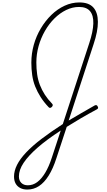

<svg xmlns="http://www.w3.org/2000/svg" viewBox="-20 -1035 874 1574"><path d="M204 519Q170 519 145.5 506Q121 493 108 469.5Q95 446 95 412Q95 366 119.5 317Q144 268 194.5 214.5Q245 161 320.5 103.5Q396 46 495 -18L712 -682Q743 -776 745 -842Q747 -908 718.5 -943Q690 -978 628 -978Q574 -978 522.5 -953Q471 -928 426.5 -884Q382 -840 348.5 -781.5Q315 -723 296.5 -657Q278 -591 278 -523Q278 -472 284.5 -426Q291 -380 307 -338.5Q323 -297 347.5 -259Q372 -221 407 -185Q413 -179 412.5 -172.5Q412 -166 405 -158Q396 -150 389.5 -150.5Q383 -151 378 -157Q340 -197 313 -239.5Q286 -282 268.5 -326Q251 -370 244 -419Q237 -468 237 -521Q237 -596 257 -667.5Q277 -739 314.5 -802Q352 -865 401.5 -913Q451 -961 509.5 -988Q568 -1015 631 -1015Q708 -1015 745 -974Q782 -933 782.5 -856Q783 -779 747 -672L543 -47Q592 -76 645.5 -107Q699 -138 757 -171Q764 -174 770 -173Q776 -172 781 -162Q786 -153 783.5 -147.5Q781 -142 773 -138Q704 -101 642.5 -65Q581 -29 527 5L442 263Q415 347 379 404.5Q343 462 299.5 490.5Q256 519 204 519ZM208 484Q250 484 285 458Q320 432 350.5 381.5Q381 331 405 257L478 35Q364 109 288 175.5Q212 242 173.5 300Q135 358 135 411Q135 445 155 464.5Q175 484 208 484Z"/></svg>

Font: Playwrite MX Thin
Style: Regular
Weight: 250
Designer: Veronika Burian, José Scaglione
Foundry: TypeTogether
Version: Version 1.002